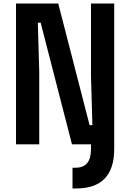

<svg xmlns="http://www.w3.org/2000/svg" viewBox="-20 -820 740 1091"><path d="M392 251V133H409Q454 133 475.5 106.5Q497 80 497 28V0L565 -20L629 0V27Q629 138 575 194.5Q521 251 411 251ZM71 0V-800H311L489 -109H505L497 -388V-800H629V0H389L211 -691H195L203 -412V0Z"/></svg>

Font: Martian Mono SemiExpanded SemiBold
Style: Regular
Weight: 600
Monospace: yes
Version: Version 0.930